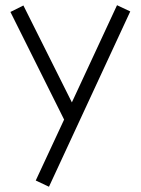

<svg xmlns="http://www.w3.org/2000/svg" viewBox="-20 -520 540 737"><path d="M429.2 -500 255.9 -127 69.8 -499 20 -474.1 226.1 -61 117.2 172.9 168 196.8 480 -476.1Z"/></svg>

Font: Comic Neue Angular
Style: Regular
Weight: 400
Designer: Craig Rozynski
Foundry: Craig Rozynski
Version: Version 2.003